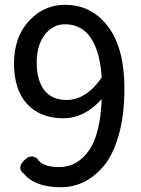

<svg xmlns="http://www.w3.org/2000/svg" viewBox="-20 -743 595 810"><path d="M260.7 -321.3Q343.8 -321.3 409.2 -416Q400.4 -548.8 345.7 -604.5Q308.6 -640.6 253.9 -640.6Q203.1 -640.6 168.9 -596.7Q134.8 -551.8 134.8 -478.5Q134.8 -405.3 167 -362.3Q199.2 -321.3 260.7 -321.3ZM409.2 -325.2Q336.9 -244.1 246.1 -244.1Q150.4 -244.1 93.8 -304.7Q39.1 -365.2 39.1 -475.6Q39.1 -591.8 109.4 -662.1Q169.9 -722.7 253.9 -722.7Q366.2 -722.7 435.5 -631.3Q504.9 -540 504.9 -369.1Q504.9 -260.7 482.4 -178.7Q460 -96.7 421.9 -47.9Q344.7 46.9 236.3 46.9Q127.9 46.9 81.1 -9.8Q65.4 -21.5 65.4 -34.2Q65.4 -49.8 82 -66.4Q98.6 -83 113.3 -83Q126 -83 137.7 -73.2Q138.7 -72.3 140.1 -69.3Q141.6 -66.4 146.5 -62.5Q169.9 -38.1 230.5 -38.1Q305.7 -38.1 355.5 -108.4Q403.3 -176.8 409.2 -325.2Z"/></svg>

Font: TaiwanPearl
Style: Regular
Weight: 400
Version: Version 2.102